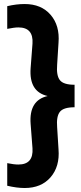

<svg xmlns="http://www.w3.org/2000/svg" viewBox="-20 -774 405 958"><path d="M352.1 -238.8Q296.4 -238.8 278.6 -215.8Q260.7 -192.9 265.1 -139.2L272 -28.8Q278.8 56.6 232.4 110.4Q186 164.1 103 164.1Q64 164.1 16.1 152.8V40Q49.3 46.9 71.8 46.9Q147.5 46.9 142.1 -34.2L132.8 -155.8Q124 -273.9 217.8 -294.9Q124 -315.9 132.8 -434.1L142.1 -556.2Q147.5 -637.2 71.8 -637.2Q51.8 -637.2 16.1 -629.9V-743.2Q61.5 -753.9 103 -753.9Q186 -753.9 232.4 -700.2Q278.8 -646.5 272 -561L265.1 -451.2Q260.7 -397.5 278.6 -374.3Q296.4 -351.1 352.1 -351.1Z"/></svg>

Font: TASA Explorer
Style: Bold
Weight: 700
Designer: Weizhong Zhang
Foundry: Local Remote
Version: Version 1.000;Glyphs 3.1.2 (3151)